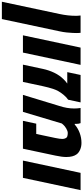

<svg xmlns="http://www.w3.org/2000/svg" viewBox="509 -1258 913 2106"><g transform="rotate(90 966.0 -205.5)"><path d="M-67.4 231 66.9 -400.9Q86.9 -493.7 86.9 -580.1Q86.9 -588.9 86.4 -598.6Q85.9 -608.4 83.5 -632.3H273.4Q274.4 -622.6 275.1 -612.3Q275.9 -602.1 275.9 -590.8Q275.9 -576.2 274.7 -546.4Q273.4 -516.6 269.5 -478.8Q265.6 -440.9 256.8 -400.9L122.6 231Z M300.8 0 435.5 -632.3H625L490.2 0Z M622.6 0 668.9 -217.3Q683.1 -284.2 711.4 -343.5Q739.7 -402.8 784.7 -447.8Q804.2 -468.3 830.1 -486.3H704.6L735.8 -632.3H1036.6L1007.3 -496.1Q978.5 -476.6 953.6 -446Q928.7 -415.5 913.6 -388.7Q898.9 -362.8 888.2 -330.1Q879.9 -304.7 872.6 -276.6Q865.2 -248.5 858.4 -217.3L812 0Z M954.1 0 1075.7 -399.4Q1103.5 -483.9 1103.5 -562Q1103.5 -594.7 1098.1 -632.3H1264.2Q1272.5 -611.8 1272.5 -583.5Q1272.5 -579.6 1272.5 -575.7Q1272.5 -571.8 1272 -567.9H1278.8Q1320.8 -604 1372.8 -623Q1424.8 -642.1 1480.5 -642.1Q1521 -642.1 1554.7 -627.7Q1588.4 -613.3 1606.4 -588.9Q1635.7 -549.3 1635.7 -475.6Q1635.7 -428.2 1620.1 -356L1544.4 0H1238.8L1270 -146H1382.8L1427.2 -356Q1437.5 -405.8 1437.5 -432.1Q1437.5 -444.8 1435.5 -451.2Q1428.2 -479.5 1411.9 -485.6Q1395.5 -491.7 1373 -491.7Q1350.6 -491.7 1323.2 -475.3Q1295.9 -459 1282.2 -442.9L1268.1 -426.8L1140.6 0Z M1674.8 0 1809.6 -632.3H1999L1864.3 0Z"/></g></svg>

Font: Open Sans ExtraBold
Style: Italic
Weight: 800
Italic angle: -12°
Designer: Monotype Design Team
Foundry: Monotype Imaging Inc.
Version: Version 3.000; ttfautohint (v1.8.4)